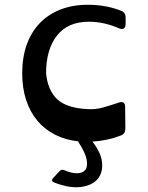

<svg xmlns="http://www.w3.org/2000/svg" viewBox="-20 -580 619 804"><path d="M352 -489Q264 -489 218.5 -431Q173 -373 173 -273Q180 -201 220 -164Q260 -127 348 -123Q380 -121 412 -130Q444 -139 476 -150Q504 -160 504 -132L505 -42Q505 -20 487 -13Q431 9 367 13Q404 60 407.5 102Q411 144 388 170.5Q365 197 318.5 203Q272 209 209 185Q190 178 204 164L229 137Q238 127 250 133Q280 146 303.5 145.5Q327 145 337.5 131Q348 117 343 89Q338 61 311 19Q308 16 308 12Q254 6 210.5 -16Q167 -38 136.5 -74.5Q106 -111 89.5 -161Q73 -211 73 -273Q73 -340 92 -393Q111 -446 146.5 -483Q182 -520 233 -540Q284 -560 348 -560Q424 -560 487 -535Q506 -528 506 -507V-479Q506 -465 498 -460.5Q490 -456 477 -462Q415 -489 352 -489Z"/></svg>

Font: OpenDyslexic 3
Style: Regular
Weight: 400
Designer: Abelardo Gonzalez
Version: Version 1.000;PS 001.001;hotconv 1.0.56